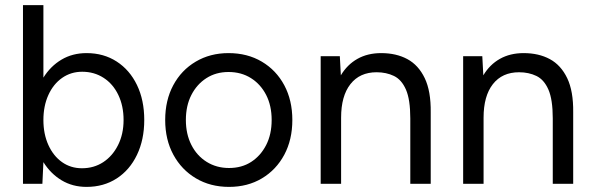

<svg xmlns="http://www.w3.org/2000/svg" viewBox="-20 -720 2322 752"><path d="M319 12Q264 12 221 -14Q178 -40 150 -85L146 0H70V-700H150V-416Q178 -461 221 -486.5Q264 -512 319 -512Q386 -512 437 -479Q488 -446 516.5 -387Q545 -328 545 -250Q545 -173 516.5 -113.5Q488 -54 437 -21Q386 12 319 12ZM301 -61Q348 -61 384.5 -85Q421 -109 442.5 -152Q464 -195 464 -250Q464 -305 443.5 -348Q423 -391 386 -415Q349 -439 302 -439Q258 -439 223.5 -415Q189 -391 169.5 -348Q150 -305 150 -250Q150 -195 169.5 -152Q189 -109 223 -85Q257 -61 301 -61Z M877 12Q804 12 747.5 -21.5Q691 -55 659 -114Q627 -173 627 -250Q627 -327 658.5 -386Q690 -445 746.5 -478.5Q803 -512 875 -512Q949 -512 1005.5 -478.5Q1062 -445 1093.5 -386Q1125 -327 1125 -250Q1125 -173 1093.5 -114Q1062 -55 1006 -21.5Q950 12 877 12ZM877 -62Q927 -62 964 -86Q1001 -110 1022.5 -152Q1044 -194 1044 -250Q1044 -306 1022.5 -348Q1001 -390 963 -414Q925 -438 875 -438Q826 -438 788.5 -414Q751 -390 729.5 -348Q708 -306 708 -250Q708 -195 729.5 -152.5Q751 -110 789.5 -86Q828 -62 877 -62Z M1236 0V-500H1311L1315 -425Q1340 -467 1380 -489.5Q1420 -512 1473 -512Q1532 -512 1575.5 -488.5Q1619 -465 1643.5 -414Q1668 -363 1667 -280V0H1587V-256Q1587 -330 1570 -369Q1553 -408 1523 -422.5Q1493 -437 1455 -437Q1389 -437 1352.5 -390.5Q1316 -344 1316 -259V0Z M1794 0V-500H1869L1873 -425Q1898 -467 1938 -489.5Q1978 -512 2031 -512Q2090 -512 2133.5 -488.5Q2177 -465 2201.5 -414Q2226 -363 2225 -280V0H2145V-256Q2145 -330 2128 -369Q2111 -408 2081 -422.5Q2051 -437 2013 -437Q1947 -437 1910.5 -390.5Q1874 -344 1874 -259V0Z"/></svg>

Font: Figtree
Style: Regular
Weight: 400
Designer: Erik Kennedy
Foundry: Erik Kennedy
Version: Version 2.002